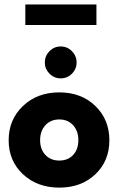

<svg xmlns="http://www.w3.org/2000/svg" viewBox="-20 -844 556 876"><path d="M95.5 -730V-823.5H420V-730ZM184.5 -559Q184.5 -589 205.8 -610.5Q227 -632 257 -632Q287 -632 308.2 -610.5Q329.5 -589 329.5 -559Q329.5 -529 308.2 -507.8Q287 -486.5 257 -486.5Q227 -486.5 205.8 -508Q184.5 -529.5 184.5 -559ZM19.5 -204Q19.5 -298.5 84.8 -360.5Q150 -422.5 250.5 -422.5Q351 -422.5 415 -360.5Q479 -298.5 479 -204Q479 -109.5 415 -48.8Q351 12 250.5 12Q150 12 84.8 -49Q19.5 -110 19.5 -204ZM187 -137.2Q211 -111.5 250.5 -111.5Q290 -111.5 313.8 -137.2Q337.5 -163 337.5 -204.5Q337.5 -246 313.8 -272.5Q290 -299 250.5 -299Q211 -299 187 -272.5Q163 -246 163 -204.5Q163 -163 187 -137.2Z"/></svg>

Font: League Spartan
Style: Bold
Weight: 700
Foundry: The League of Moveable Type
Version: Version 2.002